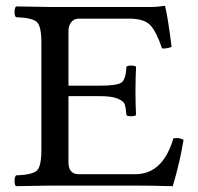

<svg xmlns="http://www.w3.org/2000/svg" viewBox="-20 -637 680 659"><path d="M323 -343Q384 -343 398 -354.5Q412 -366 414 -408Q418 -412 430 -412Q442 -412 447 -408Q445 -366 445 -326Q445 -274 447 -242Q442 -238 430 -238Q418 -238 414 -242Q412 -268 408 -279Q404 -290 384 -298.5Q364 -307 323 -307H215V-80Q215 -39 251 -39H444Q539 -39 575 -162Q594 -166 610 -157Q598 -82 573 2Q493 0 445 0H155Q84 1 35 2Q30 -2 30 -16Q30 -30 35 -35Q90 -37 106 -51Q122 -65 122 -122V-491Q122 -548 106 -562Q90 -576 35 -578Q30 -582 30 -596Q30 -610 35 -615L154 -613H494Q520 -613 543 -617Q547 -617 547 -614Q556 -579 569 -476Q550 -469 536 -471Q517 -528 496 -550.5Q475 -573 423 -573H251Q234 -573 224.5 -561Q215 -549 215 -531V-343Z"/></svg>

Font: Libertinus Mono
Style: Regular
Weight: 400
Designer: Philipp H. Poll
Foundry: Khaled Hosny
Version: Version 6.7